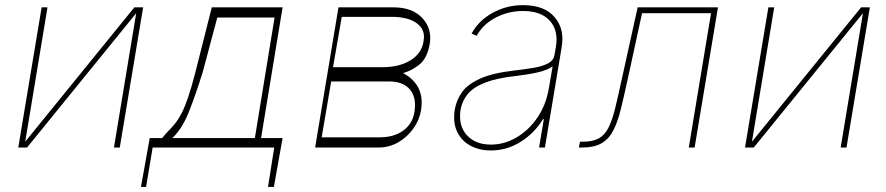

<svg xmlns="http://www.w3.org/2000/svg" viewBox="-20 -574 3448 747"><path d="M78.1 -22.7 502.8 -545.5H536.9L446 0H423.3L509.9 -522.7L85.2 0H51.1L142 -545.5H164.8Z M528.4 153.4 562.5 -36.9H610.8Q626.1 -55.4 638.8 -68.4Q651.6 -81.3 663.4 -96.2Q675.1 -111.2 687 -134.2Q698.9 -157.3 711.8 -195.1Q724.8 -233 740.1 -292.6L804 -545.5H1079.5L995.7 -36.9H1079.5L1045.5 153.4H1022.7L1046.9 0H573.9L548.3 153.4ZM650.6 -36.9H971.6L1048.3 -505.7H825.3L768.5 -292.6Q742.2 -208.5 715.9 -141.2Q689.6 -73.9 650.6 -36.9Z M1206 0 1296.9 -545.5H1509.9Q1584.2 -545.5 1622.9 -504.1Q1661.6 -462.7 1652 -403.4Q1642.4 -347.7 1612.2 -323.2Q1582 -298.7 1548.3 -289.8Q1555.8 -285.9 1569.4 -276.3Q1583.1 -266.7 1596.6 -249.8Q1610.1 -233 1617 -206.9Q1623.9 -180.8 1617.9 -143.5Q1611.5 -106.5 1588.1 -73.7Q1564.6 -40.8 1529.5 -20.4Q1494.3 0 1451.7 0ZM1231.5 -39.8H1458.8Q1514.2 -40.1 1549.7 -66.6Q1585.2 -93 1592.3 -137.8Q1601.6 -193.2 1575.5 -225Q1549.4 -256.7 1495.7 -257.1H1268.5ZM1275.6 -312.5H1467.3Q1534.1 -312.5 1577.6 -339.7Q1621.1 -366.8 1627.8 -413.4Q1636.4 -457 1602.8 -482.6Q1569.2 -508.2 1504.3 -508.5H1309.7Z M1889.9 11.4Q1845.2 11.4 1810.5 -7.1Q1775.9 -25.6 1758.7 -61.1Q1741.5 -96.6 1749.3 -147.7Q1755.7 -184.7 1777.5 -215.4Q1799.4 -246.1 1847.5 -267.9Q1895.6 -289.8 1980.8 -299.7Q2019.2 -304 2053.6 -309.7Q2088.1 -315.3 2110.8 -326.7Q2133.5 -338.1 2137.1 -359.4L2142.8 -392Q2153.4 -454.9 2119.3 -493.1Q2085.2 -531.2 2014.9 -531.2Q1957.4 -531.2 1908.2 -505.3Q1859 -479.4 1834.5 -434.7L1814.6 -443.2Q1842.3 -494.3 1896.7 -524.1Q1951 -554 2014.9 -554Q2098 -554 2137.6 -507.6Q2177.2 -461.3 2165.5 -392L2100.1 0H2077.4L2095.9 -110.8H2093Q2058.9 -55.4 2005.3 -22Q1951.7 11.4 1889.9 11.4ZM1889.9 -11.4Q1941.8 -11.4 1989.5 -39.2Q2037.3 -67.1 2071.2 -117Q2105.1 -166.9 2115.8 -233L2130 -315.3Q2107.6 -300.4 2070.5 -292.1Q2033.4 -283.7 1986.5 -278.4Q1911.9 -269.9 1867.2 -252.5Q1822.4 -235.1 1800.4 -208.8Q1778.4 -182.5 1772 -147.7Q1762.4 -85.9 1795.8 -48.7Q1829.2 -11.4 1889.9 -11.4Z M2232.2 0 2236.5 -22.7H2247.9Q2286.2 -22.7 2309.5 -35.5Q2332.7 -48.3 2347.1 -76.7Q2361.5 -105.1 2372.9 -150.9Q2384.2 -196.7 2398.4 -262.8L2460.9 -545.5H2773.4L2682.5 0H2659.8L2746.4 -522.7H2478L2421.2 -261.4Q2407 -196 2394.7 -146.8Q2382.5 -97.7 2365.4 -65.2Q2348.4 -32.7 2319.8 -16.3Q2291.2 0 2243.6 0Z M2905.5 -22.7 3330.3 -545.5H3364.3L3273.4 0H3250.7L3337.4 -522.7L2912.6 0H2878.6L2969.5 -545.5H2992.2Z"/></svg>

Font: Inter UI Thin
Style: Italic
Weight: 100
Italic angle: -9.39999°
Designer: Rasmus Andersson
Foundry: rsms
Version: 3.2;8d6f07862